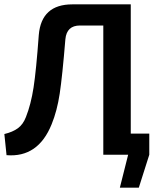

<svg xmlns="http://www.w3.org/2000/svg" viewBox="-26 -710 716 881"><path d="M574 -97H659V0L611 151H524L562 0H448V-593H341Q280 -593 274 -530Q260 -360 248 -280.5Q236 -201 211 -140Q149 14 4 2L-6 -95Q32 -104 56 -121.5Q80 -139 93 -173Q116 -231 128 -308.5Q140 -386 152 -550Q164 -690 306 -690H574Z"/></svg>

Font: Exo 2 Semi Bold
Style: Regular
Weight: 600
Designer: Natanael Gama
Version: Version 1.001;PS 001.001;hotconv 1.0.88;makeotf.lib2.5.64775